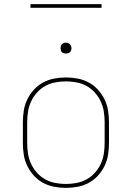

<svg xmlns="http://www.w3.org/2000/svg" viewBox="-20 -904 640 932"><path d="M300 8Q271 8 242.5 2.5Q214 -3 189 -16.5Q164 -30 144.5 -51.5Q125 -73 112.5 -98.5Q100 -124 95.5 -152.5Q91 -181 91 -210V-310Q91 -339 95.5 -367.5Q100 -396 112.5 -421.5Q125 -447 144.5 -468.5Q164 -490 189 -503.5Q214 -517 242.5 -522.5Q271 -528 300 -528Q329 -528 357.5 -522.5Q386 -517 411 -503.5Q436 -490 455.5 -468.5Q475 -447 487.5 -421.5Q500 -396 504.5 -367.5Q509 -339 509 -310V-210Q509 -181 504.5 -152.5Q500 -124 487.5 -98.5Q475 -73 455.5 -51.5Q436 -30 411 -16.5Q386 -3 357.5 2.5Q329 8 300 8ZM300 -11Q326 -11 352 -16Q378 -21 400.5 -33.5Q423 -46 440.5 -65.5Q458 -85 469 -108.5Q480 -132 484 -158Q488 -184 488 -210V-310Q488 -336 484 -362Q480 -388 469 -411.5Q458 -435 440.5 -454.5Q423 -474 400.5 -486.5Q378 -499 352 -504Q326 -509 300 -509Q274 -509 248 -504Q222 -499 199.5 -486.5Q177 -474 159.5 -454.5Q142 -435 131 -411.5Q120 -388 116 -362Q112 -336 112 -310V-210Q112 -184 116 -158Q120 -132 131 -108.5Q142 -85 159.5 -65.5Q177 -46 199.5 -33.5Q222 -21 248 -16Q274 -11 300 -11ZM300 -644Q295 -644 289.5 -645.5Q284 -647 280.5 -650.5Q277 -654 275.5 -659.5Q274 -665 274 -670Q274 -675 275.5 -680.5Q277 -686 280.5 -689.5Q284 -693 289.5 -695Q295 -697 300 -697Q305 -697 310.5 -695Q316 -693 319.5 -689.5Q323 -686 325 -680.5Q327 -675 327 -670Q327 -665 325 -659.5Q323 -654 319.5 -650.5Q316 -647 310.5 -645.5Q305 -644 300 -644ZM128 -866V-884H473V-866Z"/></svg>

Font: Iosevka Thin Extended
Style: Regular
Weight: 100
Width: 7
Monospace: yes
Designer: Belleve Invis
Foundry: Belleve Invis
Version: Version 32.5.0; ttfautohint (v1.8.4)